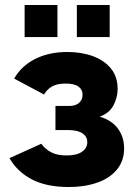

<svg xmlns="http://www.w3.org/2000/svg" viewBox="-20 -743 551 772"><path d="M257 9Q167 9 108.5 -21.5Q50 -52 18 -107L146 -165Q162 -143 186 -130.5Q210 -118 248 -118Q289 -118 310 -133Q331 -148 331 -171Q331 -193 313 -206Q295 -219 258 -220H203V-317H259Q284 -317 298 -329.5Q312 -342 312 -362Q312 -383 295.5 -395Q279 -407 243 -407Q211 -407 190.5 -396Q170 -385 157 -363L37 -427Q66 -478 121.5 -506Q177 -534 251 -534Q308 -534 354 -517Q400 -500 426.5 -467Q453 -434 453 -385Q453 -352 436.5 -320Q420 -288 381 -274Q430 -259 454.5 -225.5Q479 -192 479 -146Q479 -96 450 -61Q421 -26 370.5 -8.5Q320 9 257 9ZM79 -594V-723H211V-594ZM289 -594V-723H421V-594Z"/></svg>

Font: Raleway ExtraBold
Style: Regular
Weight: 800
Designer: Matt McInerney, Pablo Impallari, Rodrigo Fuenzalida
Foundry: Matt McInerney, Pablo Impallari, Rodrigo Fuenzalida
Version: Version 4.026